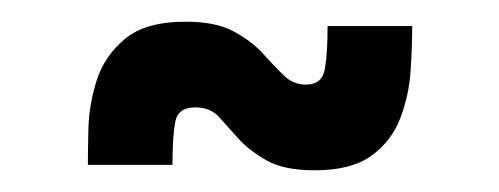

<svg xmlns="http://www.w3.org/2000/svg" viewBox="-20 -357 460 177"><path d="M270 -200Q242 -200 226 -209Q210 -218 200 -229Q190 -240 182 -249Q174 -258 160 -258Q144 -258 141.5 -244.5Q139 -231 139 -205H61Q61 -217 61.5 -238.5Q62 -260 69 -282.5Q76 -305 95 -321Q114 -337 151 -337Q179 -337 195.5 -328Q212 -319 222 -308Q232 -297 241 -288Q250 -279 262 -279Q277 -279 279.5 -293.5Q282 -308 282 -333H360Q360 -314 358.5 -291.5Q357 -269 349 -248Q341 -227 322.5 -213.5Q304 -200 270 -200Z"/></svg>

Font: Darker Grotesque Light Black
Style: Regular
Weight: 900
Version: Version 1.000;gftools[0.9.28]